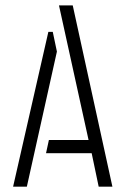

<svg xmlns="http://www.w3.org/2000/svg" viewBox="-20 -703 472 723"><path d="M29.3 0 162.1 -583H178.7L194.3 -508.8L81.1 0ZM153.3 -126 164.1 -175.8H313.5L202.1 -682.6H253.9L403.3 0H351.6L325.2 -126Z"/></svg>

Font: Post No Bills Colombo
Style: Regular
Weight: 400
Designer: Kosala Senevirathne, Siva Puranthara, Lasantha Premarathna, Tharique Azeez
Foundry: Mooniak
Version: Version 1.220 ; ttfautohint (v1.6)